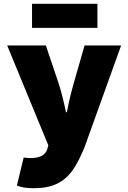

<svg xmlns="http://www.w3.org/2000/svg" viewBox="-20 -790 676 1013"><path d="M69 189 105 41Q123 44 142 44Q214 44 229 -2L235 -23L18 -550H222L288 -354Q309 -291 328 -198H333Q347 -275 370 -354L426 -550H619L427 -16Q395 64 361.5 110.5Q328 157 279.5 180Q231 203 159 203Q130 203 109.5 200Q89 197 69 189ZM149 -770H494V-643H149Z"/></svg>

Font: Nebula Sans Black
Style: Regular
Weight: 900
Designer: Paul D. Hunt for Adobe (as Source Sans)
Foundry: Nebula Entertainment & Broadcasting LLC
Version: Version 1.010